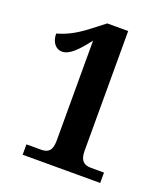

<svg xmlns="http://www.w3.org/2000/svg" viewBox="-133 -811 788 905"><g transform="rotate(20 261.5 -359.0)"><path d="M86 0H475V-52H410C370 -52 354 -73 354 -117V-718H249L183 -667C121 -619 76 -601 39 -591C39 -547 63 -520 93 -520C131 -520 167 -558 214 -619V-117C214 -65 193 -52 159 -52H86Z"/></g></svg>

Font: Noto Serif Bengali SemiCondensed ExtraBold
Style: Regular
Weight: 800
Width: 4
Designer: Juan Bruce, Universal Thirst, Indian Type Foundry and the Monotype Design Team.
Foundry: Monotype Imaging Inc.
Version: Version 2.003